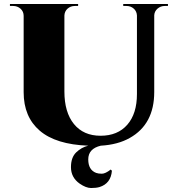

<svg xmlns="http://www.w3.org/2000/svg" viewBox="-20 -720 885 966"><path d="M825 -690H809Q788 -690 772.5 -676.5Q757 -663 756 -643V-257Q756 -95 633 -26Q573 8 487 13Q424 28 424 82Q424 135 464 150Q475 154 492.5 154Q510 154 537 133L543 139Q538 203 481 221Q464 226 438.5 226Q413 226 381 204Q337 173 337 121Q337 72 363.5 46.5Q390 21 424 13Q261 7 180 -62.5Q99 -132 99 -256V-640Q99 -662 83.5 -676Q68 -690 46 -690H30V-700H373V-690H357Q335 -690 320 -676.5Q305 -663 304 -642V-260Q304 -155 352 -96Q400 -37 486 -37Q572 -37 620.5 -92.5Q669 -148 669 -247V-642Q668 -663 653 -676.5Q638 -690 616 -690H600V-700H825Z"/></svg>

Font: Cinzel Decorative Black
Style: Regular
Weight: 900
Designer: Natanael Gama
Version: Version 1.002;PS 001.002;hotconv 1.0.56;makeotf.lib2.0.21325